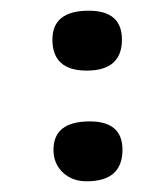

<svg xmlns="http://www.w3.org/2000/svg" viewBox="-20 -339 315 359"><path d="M78 -265Q78 -319 146 -319Q208 -319 208 -265Q208 -207 142 -207Q78 -207 78 -265ZM80 -59Q80 -112 148 -112Q209 -112 209 -59Q209 0 142 0Q115 0 97.5 -16.5Q80 -33 80 -59Z"/></svg>

Font: Yekan
Style: Regular
Weight: 400
Designer: ParsMizban Co
Foundry: ParsMizban Co
Version: Version 2.000